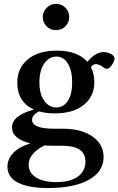

<svg xmlns="http://www.w3.org/2000/svg" viewBox="-20 -698 606 982"><path d="M266.1 -543.9Q237.8 -543.9 218.3 -563.2Q198.7 -582.5 198.7 -610.8Q198.7 -638.2 218.8 -658.2Q238.8 -678.2 266.1 -678.2Q294.9 -678.2 314.5 -658.7Q334 -639.2 334 -610.8Q334 -582.5 314.5 -563.2Q294.9 -543.9 266.1 -543.9ZM260.7 -118.2Q213.9 -118.2 178.7 -128.4Q144 -109.4 144 -85Q144 -39.6 259.3 -39.6H303.2Q396.5 -39.6 453.1 0.2Q509.8 40 509.8 105Q509.8 179.7 434.3 221.7Q358.9 263.7 225.6 263.7Q125 263.7 71.5 235.8Q18.1 208 18.1 154.8Q18.1 114.3 48.8 83.3Q79.6 52.2 135.3 35.2Q41.5 12.2 41.5 -46.9Q41.5 -106.9 153.3 -137.7Q68.4 -176.3 68.4 -276.4Q68.4 -349.6 122.1 -394.3Q175.8 -439 271.5 -439Q376.5 -439 426.8 -381.8Q468.3 -431.6 509.8 -431.6Q533.2 -431.6 553.2 -418.5Q565.9 -409.7 565.9 -398.4Q565.9 -386.2 552.5 -366.2Q539.1 -346.2 527.3 -346.2Q516.1 -346.2 507.3 -355Q502 -360.4 490 -365.2Q478 -370.1 470.2 -370.1Q457.5 -370.1 444.8 -355Q462.4 -321.3 462.4 -276.9Q462.4 -206.1 409.2 -162.1Q356 -118.2 260.7 -118.2ZM268.6 -148.4Q305.2 -148.4 327.1 -182.4Q349.1 -216.3 349.1 -276.4Q349.1 -337.4 327.1 -373Q305.2 -408.7 268.6 -408.7Q230.5 -408.7 206.1 -373Q181.6 -337.4 181.6 -276.4Q181.6 -216.8 206.1 -182.6Q230.5 -148.4 268.6 -148.4ZM126.5 143.6Q126.5 186 164.6 209.7Q202.6 233.4 268.6 233.4Q337.9 233.4 377.4 205.6Q417 177.7 417 127.9Q417 47.4 297.9 47.4H255.4Q229.5 47.4 207 45.9Q168 65.4 147.2 90.6Q126.5 115.7 126.5 143.6Z"/></svg>

Font: Elstob 14pt SemiBold
Style: Regular
Weight: 600
Designer: Peter S. Baker
Version: Version 1.015